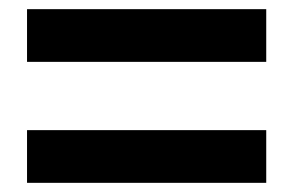

<svg xmlns="http://www.w3.org/2000/svg" viewBox="-20 -586 639 419"><path d="M39 -451V-566H561V-451ZM39 -187V-302H561V-187Z"/></svg>

Font: Noto Sans KR Thin ExtraBold
Style: Regular
Weight: 800
Version: Version 2.004-H2;hotconv 1.0.118;makeotfexe 2.5.65603